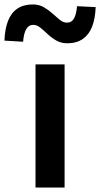

<svg xmlns="http://www.w3.org/2000/svg" viewBox="-77 -845 451 865"><path d="M83 0V-555H214V0ZM226 -650Q198 -650 176.5 -662.5Q155 -675 137.5 -691.5Q120 -708 104.5 -720.5Q89 -733 73 -733Q52 -733 41 -713.5Q30 -694 27 -657L-57 -662Q-55 -714 -41 -750.5Q-27 -787 1 -806Q29 -825 71 -825Q99 -825 120.5 -812.5Q142 -800 159.5 -784Q177 -768 192.5 -755.5Q208 -743 225 -743Q246 -743 256.5 -762Q267 -781 270 -817L354 -813Q352 -761 338 -725Q324 -689 296 -669.5Q268 -650 226 -650Z"/></svg>

Font: Noto Sans SC SemiBold
Style: Regular
Weight: 600
Designer: Ryoko NISHIZUKA 西塚涼子 (kana, bopomofo & ideographs); Paul D. Hunt (Latin, Greek & Cyrillic); Sandoll Communications 산돌커뮤니
Foundry: Adobe
Version: Version 2.004-H2;hotconv 1.0.118;makeotfexe 2.5.65603